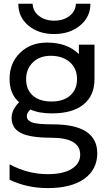

<svg xmlns="http://www.w3.org/2000/svg" viewBox="-20 -759 559 1009"><path d="M117.2 -342.8Q117.2 -288.1 152.3 -256.8Q187.5 -225.6 251 -225.6Q313.5 -225.6 349.1 -257.3Q384.8 -289.1 384.8 -342.8Q384.8 -399.4 346.7 -432.6Q308.6 -465.8 246.1 -465.8Q188.5 -465.8 152.8 -431.2Q117.2 -396.5 117.2 -342.8ZM378.9 -739.3H455.1Q455.1 -669.9 400.9 -625Q346.7 -580.1 264.6 -580.1Q182.6 -580.1 129.4 -624.5Q76.2 -668.9 76.2 -739.3H151.4Q153.3 -699.2 185.5 -674.8Q217.8 -650.4 265.1 -650.4Q312.5 -650.4 344.7 -674.8Q377 -699.2 378.9 -739.3ZM230.5 156.2Q312.5 156.2 356.9 128.4Q401.4 100.6 401.4 53.7Q401.4 -35.2 249 -35.2Q138.7 -35.2 89.8 -60.1Q41 -85 41 -139.6Q41 -180.7 80.1 -221.7Q30.3 -265.6 30.3 -344.7Q30.3 -427.7 85.4 -481.4Q140.6 -535.2 226.6 -535.2Q334 -535.2 394.5 -474.6V-524.4H476.6V-342.8Q476.6 -256.8 418.9 -210Q361.3 -163.1 252.9 -163.1Q184.6 -163.1 139.6 -183.6Q120.1 -165 121.1 -147.5Q121.1 -127 147.5 -116.2Q173.8 -105.5 257.8 -105.5Q490.2 -105.5 491.2 45.9Q491.2 131.8 422.9 180.7Q354.5 229.5 230.5 229.5Q122.1 229.5 30.3 185.5V104.5Q126 156.2 230.5 156.2Z"/></svg>

Font: irohakakuC Regular
Style: Regular
Weight: 400
Designer: [Source Han Sans]
Ryoko NISHIZUKA Ë•øÂ°öÊ∂ºÂ≠ê (kana & ideographs); Paul D. Hunt (Latin, Greek & Cyrillic); Wenlong ZHAN
Version: Version 1.001.20160904